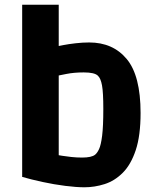

<svg xmlns="http://www.w3.org/2000/svg" viewBox="-20 -781 664 814"><path d="M338 13Q304 13 256.5 7Q209 1 160.5 -9.5Q112 -20 74 -31V-761H229V-586Q229 -586 249.5 -590Q270 -594 300 -597.5Q330 -601 358 -601Q459 -601 517.5 -530.5Q576 -460 576 -302Q576 -206 555.5 -144.5Q535 -83 500.5 -48.5Q466 -14 423.5 -0.5Q381 13 338 13ZM328 -113Q368 -113 383 -125Q392 -132 400 -149Q408 -166 413 -205.5Q418 -245 418 -319Q418 -389 412.5 -419Q407 -449 395 -460Q381 -474 335 -474Q294 -474 261.5 -467.5Q229 -461 229 -461V-123Q229 -123 244 -120.5Q259 -118 282 -115.5Q305 -113 328 -113Z"/></svg>

Font: Ruda SemiBold
Style: Bold
Weight: 900
Designer: Mariela Monsalve and Angelina Sanchez
Foundry: Mariela Monsalve and Angelina Sanchez
Version: Version 2.000